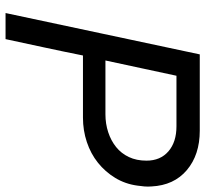

<svg xmlns="http://www.w3.org/2000/svg" viewBox="-44 -696 740 692"><g transform="rotate(90 326.0 -350.0)"><path d="M27 0Q65 -176 101.5 -350Q138 -524 176 -700H451Q538 -700 593 -653.5Q648 -607 652 -526Q653 -513 652 -500.5Q651 -488 649 -475Q643 -431 621 -395Q599 -359 566.5 -333Q534 -307 492 -293Q450 -279 404 -279H180Q166 -209 151 -139.5Q136 -70 121 0ZM435 -616H253Q239 -552 225.5 -488Q212 -424 198 -360H392Q426 -360 456.5 -370Q487 -380 510 -398.5Q533 -417 546 -444.5Q559 -472 559 -508Q559 -558 525.5 -587Q492 -616 435 -616Z"/></g></svg>

Font: Rosa Sans
Style: Italic
Weight: 400
Italic angle: -12°
Designer: Pentagram / MCKL
Foundry: Pentagram / MCKL
Version: Version 1.005;September 16, 2019;FontCreator 11.5.0.2425 64-